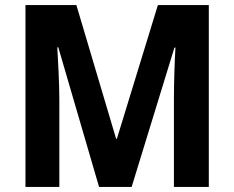

<svg xmlns="http://www.w3.org/2000/svg" viewBox="-20 -734 920 754"><path d="M369 0H497L665 -547H669C666 -498 663 -408 663 -349V0H800V-714H600L439 -189H436L280 -714H80V0H213V-345C213 -406 208 -498 205 -548H209Z"/></svg>

Font: Noto Sans Myanmar SemiCondensed
Style: Bold
Weight: 700
Width: 4
Designer: Monotype Design Team
Foundry: Monotype Imaging Inc.
Version: Version 2.107